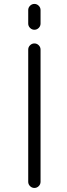

<svg xmlns="http://www.w3.org/2000/svg" viewBox="-20 -974 341 973"><path d="M123 -854.5V-922.9Q123 -935.5 132.3 -944.8Q141.6 -954.1 154.3 -954.1Q167 -954.1 176.3 -944.8Q185.5 -935.5 185.5 -922.9V-854.5Q185.5 -841.8 176.3 -832.5Q167 -823.2 154.3 -823.2Q141.6 -823.2 132.3 -832.5Q123 -841.8 123 -854.5ZM123 -52.7V-722.7Q123 -735.4 132.3 -744.6Q141.6 -753.9 154.3 -753.9Q167 -753.9 176.3 -744.6Q185.5 -735.4 185.5 -722.7V-52.7Q185.5 -40 176.3 -30.8Q167 -21.5 154.3 -21.5Q141.6 -21.5 132.3 -30.8Q123 -40 123 -52.7Z"/></svg>

Font: Gen Jyuu Gothic P Light
Style: Regular
Weight: 200
Designer: [Source Han Sans]
Ryoko NISHIZUKA  (kana & ideographs); Paul D. Hunt (Latin, Greek & Cyrillic); Wenlong ZHANG  (bopomofo
Version: Version 1.002.20150607